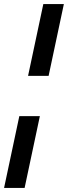

<svg xmlns="http://www.w3.org/2000/svg" viewBox="-23 -763 334 944"><path d="M115 -390 190 -743H291L216 -390ZM-3 161 72 -192H173L98 161Z"/></svg>

Font: Saira Semi Condensed Medium
Style: Italic
Weight: 500
Width: 4
Italic angle: -12°
Designer: Hector Gatti with collaboration of the Omnibus-Type team
Foundry: Omnibus-Type
Version: Version 1.001; ttfautohint (v1.8)